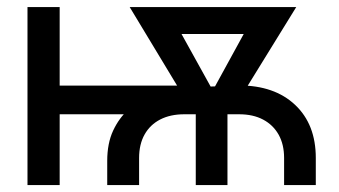

<svg xmlns="http://www.w3.org/2000/svg" viewBox="-20 -536 981 556"><path d="M290.5 0V-69.8Q290.5 -121.1 307.6 -157.7Q324.7 -194.3 352.1 -218.8Q379.4 -243.2 410.9 -257.1Q442.4 -271 471.7 -276.9Q501 -282.7 521.5 -282.7L672.4 -288.6Q774.9 -288.6 834.7 -232.2Q894.5 -175.8 894.5 -78.6V0H802.7V-78.6Q802.7 -117.7 786.9 -146Q771 -174.3 741.9 -189.7Q712.9 -205.1 672.4 -205.1H513.7Q473.1 -205.1 443.8 -189.9Q414.6 -174.8 398.7 -146.5Q382.8 -118.2 382.8 -78.6V0ZM59.6 0V-515.6H152.8V0ZM116.2 -205.1V-288.1H527.8V-205.1ZM546.9 0V-270.5H638.7V0ZM540 -210 355.5 -515.6H462.4L620.6 -230L610.8 -210ZM581.5 -210 573.7 -232.9 728.5 -515.6H837.9L649.4 -210ZM434.6 -437.5V-515.6H774.9V-437.5Z"/></svg>

Font: Inter Cardless Display
Style: Regular
Weight: 400
Designer: Rasmus Andersson
Foundry: rsms
Version: Version 4.001;git-9221beed3